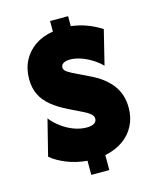

<svg xmlns="http://www.w3.org/2000/svg" viewBox="-115 -767 752 929"><g transform="rotate(-15 260.5 -302.5)"><path d="M225.7 83.3V12.5Q172.9 8.3 125.3 -10.4Q77.8 -29.2 46.5 -55.6L91.7 -235.4Q113.9 -207.6 142.4 -187.2Q170.8 -166.7 202.4 -155.2Q234 -143.8 264.6 -143.8Q280.6 -143.8 291.7 -147.2Q302.8 -150.7 308.7 -158Q314.6 -165.3 314.6 -174.3Q314.6 -184.7 308.7 -192Q302.8 -199.3 293.1 -205.9Q283.3 -212.5 270.8 -218.8L204.2 -251.4Q154.2 -275.7 120.8 -302.8Q87.5 -329.9 71.2 -363.9Q54.9 -397.9 54.9 -441.7Q54.9 -493.1 75.7 -533.3Q96.5 -573.6 134.7 -600Q172.9 -626.4 225.7 -634.7V-687.5H316V-637.5Q357.6 -632.6 395.5 -618.4Q433.3 -604.2 466.7 -582.6L424.3 -410.4Q402.8 -431.9 376 -448.3Q349.3 -464.6 321.9 -473.6Q294.4 -482.6 269.4 -482.6Q255.6 -482.6 245.5 -479.2Q235.4 -475.7 230.2 -469.4Q225 -463.2 225 -454.2Q225 -447.2 229.2 -441.3Q233.3 -435.4 241.7 -430.2Q250 -425 262.5 -418.1L343.8 -378.5Q376.4 -363.2 402.4 -343.8Q428.5 -324.3 446.9 -300.7Q465.3 -277.1 475 -248.3Q484.7 -219.4 484.7 -184Q484.7 -134.7 464.2 -94.8Q443.8 -54.9 405.9 -28.5Q368.1 -2.1 316 8.3V83.3Z"/></g></svg>

Font: Afacad Flux Black
Style: Regular
Weight: 900
Designer: Kristian Moeller
Foundry: Dicotype
Version: Version 1.100